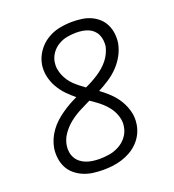

<svg xmlns="http://www.w3.org/2000/svg" viewBox="-136 -849 872 962"><g transform="rotate(-20 300.0 -367.5)"><path d="M252 8Q225 8 198 4.5Q171 1 147 -9Q123 -19 103 -35.5Q83 -52 71 -75Q59 -98 55.5 -125Q52 -152 56 -179Q60 -202 69.5 -224Q79 -246 93.5 -266Q108 -286 126 -302.5Q144 -319 164 -333Q184 -347 205 -359Q226 -371 248 -381Q224 -400 203 -422Q182 -444 166.5 -471Q151 -498 144 -529Q137 -560 142 -593Q148 -628 169 -659Q190 -690 221.5 -709.5Q253 -729 287.5 -736Q322 -743 357 -743Q383 -743 408 -739.5Q433 -736 455.5 -726Q478 -716 496 -699.5Q514 -683 524.5 -661Q535 -639 538 -613.5Q541 -588 537 -563Q531 -531 515 -501.5Q499 -472 475.5 -447.5Q452 -423 423.5 -404.5Q395 -386 366 -371Q392 -352 416 -329Q440 -306 457 -278Q474 -250 482.5 -217Q491 -184 485 -148Q481 -123 469.5 -100Q458 -77 439.5 -58Q421 -39 398 -26Q375 -13 350.5 -5.5Q326 2 301.5 5Q277 8 252 8ZM310 -410Q328 -418 345.5 -427.5Q363 -437 380 -448Q397 -459 412 -472Q427 -485 439.5 -500.5Q452 -516 460.5 -534Q469 -552 473 -570Q475 -587 473 -603Q471 -619 464.5 -633Q458 -647 446.5 -657.5Q435 -668 420.5 -674Q406 -680 389.5 -682.5Q373 -685 357 -685Q357 -685 357 -685Q357 -685 357 -685Q333 -685 308.5 -680.5Q284 -676 262 -663Q240 -650 225 -629Q210 -608 206 -583Q203 -564 206 -546Q209 -528 216 -511.5Q223 -495 233 -480.5Q243 -466 255.5 -454Q268 -442 282 -431Q296 -420 310 -410ZM252 -50Q279 -50 305.5 -54.5Q332 -59 357 -72.5Q382 -86 399.5 -109Q417 -132 421 -159Q425 -179 421.5 -198.5Q418 -218 410 -235.5Q402 -253 390 -268Q378 -283 364 -296Q350 -309 334.5 -320Q319 -331 303 -342Q274 -328 245 -313Q216 -298 190 -277.5Q164 -257 144.5 -229.5Q125 -202 120 -171Q117 -153 119.5 -135.5Q122 -118 130.5 -103Q139 -88 152.5 -77.5Q166 -67 182 -61Q198 -55 216 -52.5Q234 -50 252 -50Z"/></g></svg>

Font: Iosevka Curly Light Extended
Style: Italic
Weight: 300
Width: 7
Italic angle: -9°
Monospace: yes
Designer: Belleve Invis
Foundry: Belleve Invis
Version: Version 11.1.0; ttfautohint (v1.8.3)